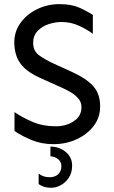

<svg xmlns="http://www.w3.org/2000/svg" viewBox="-20 -684 551 924"><path d="M237.3 9.8Q180.7 9.8 132.8 -9.8Q85 -29.3 49.8 -53.7V-144.5Q87.9 -118.2 137.2 -97.2Q186.5 -76.2 249 -76.2Q297.9 -76.2 335 -100.6Q372.1 -125 372.1 -168Q372.1 -192.4 356.9 -210Q341.8 -227.5 320.3 -240.2Q298.8 -252.9 278.3 -261.7L169.9 -310.5Q123 -332 96.7 -357.4Q70.3 -382.8 59.6 -413.6Q48.8 -444.3 48.8 -480.5Q48.8 -532.2 78.6 -573.7Q108.4 -615.2 158.2 -639.6Q208 -664.1 265.6 -664.1Q323.2 -664.1 360.8 -647.5Q398.4 -630.9 426.8 -612.3V-521.5Q399.4 -542 360.4 -560.1Q321.3 -578.1 275.4 -578.1Q246.1 -578.1 214.4 -567.9Q182.6 -557.6 161.1 -535.2Q139.6 -512.7 139.6 -477.5Q139.6 -438.5 168 -418Q196.3 -397.5 236.3 -378.9L326.2 -337.9Q393.6 -307.6 427.7 -270.5Q461.9 -233.4 461.9 -171.9Q461.9 -118.2 430.7 -77.6Q399.4 -37.1 348.6 -13.7Q297.9 9.8 237.3 9.8ZM226.6 219.7Q206.1 219.7 190.9 214.4Q175.8 209 166 202.1V151.4Q187.5 168.9 218.8 168.9Q245.1 168.9 260.3 154.3Q275.4 139.6 275.4 116.2Q275.4 93.8 258.3 81.1Q241.2 68.4 222.7 68.4V21.5Q264.6 21.5 295.9 46.9Q327.1 72.3 327.1 113.3Q327.1 147.5 311 171.4Q294.9 195.3 272 207.5Q249 219.7 226.6 219.7Z"/></svg>

Font: Sen
Style: Regular
Weight: 400
Designer: Kosal Sen, Philatype
Foundry: Philatype
Version: Version 2.000;gftools[0.9.31]